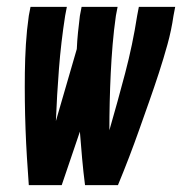

<svg xmlns="http://www.w3.org/2000/svg" viewBox="-20 -540 540 560"><path d="M324 0H228Q223 -39 219.5 -78Q216 -117 213 -156L160 0H64Q61 -41 58.5 -81.5Q56 -122 54.5 -163Q53 -204 52.5 -245Q52 -286 52.5 -327.5Q53 -369 55.5 -410.5Q58 -452 64 -494L69 -520H175L170 -494Q158 -417 152 -340Q146 -263 143 -187L204 -397Q205 -421 207.5 -445.5Q210 -470 213 -494L218 -520H323L318 -494Q312 -452 308.5 -410Q305 -368 303 -326.5Q301 -285 300 -243Q299 -201 299 -160Q323 -243 345 -326.5Q367 -410 380 -494L385 -520H491L486 -494Q480 -452 468.5 -410.5Q457 -369 443.5 -327.5Q430 -286 415.5 -245Q401 -204 386.5 -163Q372 -122 356.5 -81.5Q341 -41 324 0Z"/></svg>

Font: Iosevka Term Curly XBd Obl
Style: Regular
Weight: 800
Italic angle: -9°
Designer: Belleve Invis
Foundry: Belleve Invis
Version: Version 32.3.0